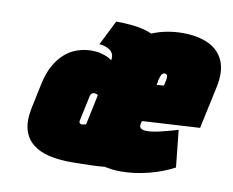

<svg xmlns="http://www.w3.org/2000/svg" viewBox="-63 -591 830 684"><g transform="rotate(10 351.5 -249.0)"><path d="M311 -371Q307 -375 297 -380Q287 -385 272 -389Q257 -393 238 -393Q211 -393 186 -384.5Q161 -376 140.5 -358Q120 -340 104.5 -312Q89 -284 81 -246L62 -156Q52 -108 61 -76Q70 -44 94.5 -24.5Q119 -5 154.5 3Q190 11 233 11Q253 11 272 10.5Q291 10 309.5 9.5Q328 9 345.5 7.5Q363 6 380.5 4Q398 2 415 0L480 -307Q492 -365 489 -404Q486 -443 465.5 -466.5Q445 -490 405 -500Q365 -510 305 -510L260 -420Q269 -420 279 -417Q289 -414 297.5 -408.5Q306 -403 310 -393.5Q314 -384 311 -371ZM286 -240 263 -131Q263 -131 262 -130.5Q261 -130 259.5 -130Q258 -130 256.5 -129.5Q255 -129 253 -128.5Q251 -128 249 -128Q246 -128 244 -128.5Q242 -129 240.5 -130.5Q239 -132 238.5 -134Q238 -136 238 -138L258 -232Q259 -235 260 -237.5Q261 -240 263 -241.5Q265 -243 267 -244Q269 -245 272 -245Q275 -245 277.5 -244.5Q280 -244 282.5 -243Q285 -242 286 -240ZM454 -166 457 -177 665 -189 698 -343Q710 -399 694.5 -436.5Q679 -474 640.5 -492.5Q602 -511 546 -511Q490 -511 441 -492Q392 -473 357.5 -435Q323 -397 311 -340L268 -135Q260 -97 267.5 -69Q275 -41 295 -23Q315 -5 345.5 4Q376 13 413 13Q462 13 513 0Q564 -13 605 -35L591 -169Q569 -162 535 -153.5Q501 -145 481 -145Q472 -145 466.5 -146.5Q461 -148 458 -150.5Q455 -153 454 -157Q453 -161 454 -166ZM516 -333 512 -315 486 -313 490 -334Q492 -342 494 -347Q496 -352 499.5 -355Q503 -358 508 -358Q513 -358 515 -355Q517 -352 517.5 -346.5Q518 -341 516 -333Z"/></g></svg>

Font: Advent Pro Black
Style: Italic
Weight: 900
Italic angle: -12°
Version: Version 3.000